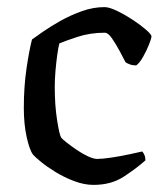

<svg xmlns="http://www.w3.org/2000/svg" viewBox="-20 -520 456 540"><path d="M243 0Q217 0 189 -10.5Q161 -21 136.5 -36Q112 -51 95 -65Q78 -79 73 -85Q63 -98 55 -134.5Q47 -171 47 -216Q47 -276 54.5 -327Q62 -378 70 -409Q80 -416 100.5 -430.5Q121 -445 149.5 -461Q178 -477 210 -488.5Q242 -500 274 -500Q287 -500 309 -489.5Q331 -479 353 -464.5Q375 -450 390.5 -436.5Q406 -423 406 -418Q406 -412 399 -394.5Q392 -377 382 -359.5Q372 -342 363 -336Q353 -336 345 -339Q337 -342 333 -345Q327 -357 316.5 -376.5Q306 -396 295 -412Q284 -428 275 -428Q233 -428 197 -416Q161 -404 147 -398Q144 -387 141 -365.5Q138 -344 136 -320Q134 -296 134 -276Q134 -224 140.5 -182.5Q147 -141 152 -133Q155 -129 167 -119.5Q179 -110 195 -99Q211 -88 227 -80.5Q243 -73 254 -73Q268 -73 294.5 -77Q321 -81 346 -86.5Q371 -92 380 -94Q383 -91 386 -84.5Q389 -78 389 -69Q362 -45 327 -22.5Q292 0 243 0Z"/></svg>

Font: Texturina 72pt Medium
Style: Regular
Weight: 500
Designer: Guillermo Torres Carreño
Foundry: Omnibus-Type
Version: Version 1.002; ttfautohint (v1.8.3)